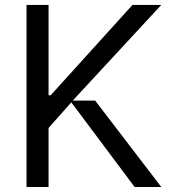

<svg xmlns="http://www.w3.org/2000/svg" viewBox="-20 -747 688 767"><path d="M85.9 0V-727.3H174V-366.5H182.5L509.2 -727.3H624.3L270.6 -345.2H360.1L624.3 0H517.8L264.9 -338.1L174 -235.8V0Z"/></svg>

Font: Riot Sans
Style: Regular
Weight: 400
Designer: Rasmus Andersson
Foundry: rsms
Version: Version 3.005